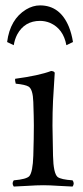

<svg xmlns="http://www.w3.org/2000/svg" viewBox="-20 -684 307 709"><path d="M225.1 -517.1Q213.9 -578.1 164.6 -599.6Q146.5 -606.9 127.9 -606.9Q70.8 -606.9 43.5 -556.6Q34.2 -538.6 30.8 -517.1L6.3 -528.8Q17.1 -612.8 76.2 -648.9Q101.6 -664.1 127.9 -664.1Q201.7 -664.1 234.4 -585Q244.6 -559.6 249.5 -528.8ZM175.8 -108.9Q177.2 -43.5 192.9 -30.3Q205.6 -21 248 -18.1Q256.3 -6.3 248 4.9Q228.5 4.4 198.2 2.4Q162.1 0 140.1 0Q116.7 0 79.6 2.4Q48.8 4.4 30.8 4.9Q22.5 -6.8 30.8 -18.1Q77.6 -22 88.4 -33.7Q101.1 -49.3 103 -108.9Q105 -175.3 105 -220.7Q105 -248.5 103 -307.1Q101.6 -354.5 85.4 -364.3Q73.2 -371.6 38.1 -375Q34.7 -387.2 36.1 -393.1Q123.5 -404.8 168.9 -421.9Q180.7 -420.9 182.1 -415Q182.1 -413.6 175.8 -311.5Q173.8 -270.5 173.8 -219.7Q173.8 -193.4 175.8 -108.9Z"/></svg>

Font: Linux Libertine Display O
Style: Regular
Weight: 400
Designer: Philipp H. Poll
Foundry: Philipp H. Poll
Version: Version 5.0.9